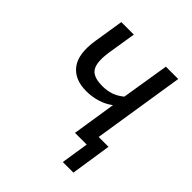

<svg xmlns="http://www.w3.org/2000/svg" viewBox="-174 -604 847 847"><g transform="rotate(45 249.5 -180.5)"><path d="M352 129 372 0H303L312 -61H447L418 129ZM299 0 331 -205Q305 -185 272 -175Q239 -165 204 -165Q130 -165 95.5 -211.5Q61 -258 76 -352L98 -490H176L155 -359Q148 -314 153 -285.5Q158 -257 178.5 -244Q199 -231 238 -231Q268 -231 292.5 -239.5Q317 -248 340 -267L376 -490H453L376 0Z"/></g></svg>

Font: Nunito Sans 10pt Condensed
Style: Italic
Weight: 400
Width: 3
Italic angle: -9°
Designer: Vernon Adams
Foundry: Vernon Adams
Version: Version 3.101;gftools[0.9.27]